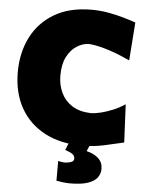

<svg xmlns="http://www.w3.org/2000/svg" viewBox="-69 -907 936 1227"><g transform="rotate(5 399.0 -294.0)"><path d="M482.9 17.6Q344.7 17.6 243.7 -35.4Q142.6 -88.4 87.6 -185.5Q32.7 -282.7 32.7 -415Q32.7 -540 82.8 -639.2Q132.8 -738.3 230 -795.7Q327.1 -853 468.8 -853Q522.9 -853 575 -843.8Q627 -834.5 672.9 -821.3Q718.8 -808.1 753.4 -795.9L735.4 -551.3Q639.2 -595.7 570.1 -614.5Q501 -633.3 466.3 -633.3Q427.7 -631.3 390.9 -607.4Q354 -583.5 329.8 -536.4Q305.7 -489.3 305.7 -416Q305.7 -357.4 328.9 -307.6Q352.1 -257.8 399.2 -227.3Q446.3 -196.8 518.6 -194.3Q545.4 -194.3 582.5 -203.1Q619.6 -211.9 660.4 -228.8Q701.2 -245.6 737.8 -270L749.5 -25.9Q696.8 -13.2 626.2 2.2Q555.7 17.6 482.9 17.6ZM426.3 264.6Q404.8 264.6 378.7 261.2Q352.5 257.8 339.4 255.4V128.4Q346.2 130.4 359.6 132.6Q373 134.8 386.7 134.8Q412.6 132.3 426.5 126Q440.4 119.6 440.4 103.5Q440.4 87.9 426.8 76.9Q413.1 65.9 377.9 54.2L417.5 -39.6H536.6V0L515.1 49.8Q564.5 62 592 88.1Q619.6 114.3 619.6 155.3Q619.6 186 601.6 210.7Q583.5 235.4 541.3 250Q499 264.6 426.3 264.6Z"/></g></svg>

Font: Pinar-DS3-FD Black
Style: Regular
Weight: 900
Designer: Amin Abedi
Version: Version 3.000